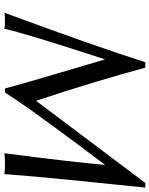

<svg xmlns="http://www.w3.org/2000/svg" viewBox="80 -782 705 906"><g transform="rotate(90 433.0 -329.5)"><path d="M273.9 -662.1H299.8Q364.7 -422.4 456.1 -146.5L843.8 -662.1H865.7Q858.4 -587.4 843.8 -446.8Q812.5 -147 802.2 2.9Q787.1 0 752.9 0Q718.8 0 703.6 2.9Q744.1 -309.1 758.8 -472.7Q539.6 -182.1 460 -64.9Q437.5 -31.7 417 0H397.9Q377 -81.5 268.6 -445.8Q264.2 -460 260.7 -472.2Q139.6 -102.1 116.2 2.9Q105 0 79.1 0Q51.8 0 40.5 2.9Q199.2 -425.8 273.9 -662.1Z"/></g></svg>

Font: Linux Biolinum Capitals O
Style: Italic Samll Caps
Weight: 400
Italic angle: -12°
Designer: Philipp H. Poll
Foundry: Philipp H. Poll
Version: Version 0.6.2